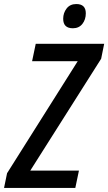

<svg xmlns="http://www.w3.org/2000/svg" viewBox="-53 -931 536 951"><path d="M-33 0 -18 -73 332 -628H106L124 -714H463L448 -640L97 -86H338L320 0ZM308 -791Q260 -791 260 -838Q260 -867 277 -889Q294 -911 325 -911Q372 -911 372 -865Q372 -834 355 -812.5Q338 -791 308 -791Z"/></svg>

Font: Noto Sans Condensed Medium
Style: Italic
Weight: 500
Width: 3
Italic angle: -12°
Designer: Monotype Design Team
Foundry: Monotype Imaging Inc.
Version: Version 2.013; ttfautohint (v1.8.4.7-5d5b)